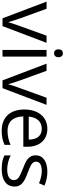

<svg xmlns="http://www.w3.org/2000/svg" viewBox="754 -1528 784 2333"><g transform="rotate(90 1146.5 -362.0)"><path d="M297.9 0 501 -535.2H414.1C347.7 -353 305.2 -234.9 286.1 -180.7C267.1 -126.5 255.4 -90.3 252 -73.2H248C243.7 -95.2 228 -143.6 202.1 -217.8L86.9 -535.2H0L203.1 0Z M580.1 -680.2C580.1 -643.6 600.6 -626 627.9 -626C653.8 -626 675.8 -643.6 675.8 -680.2C675.8 -716.8 653.8 -733.9 627.9 -733.9C600.6 -733.9 580.1 -717.3 580.1 -680.2ZM668 -535.2H586.9V0H668Z M1051.8 0 1254.9 -535.2H1168C1101.6 -353 1059.1 -234.9 1040 -180.7C1021 -126.5 1009.3 -90.3 1005.9 -73.2H1002C997.6 -95.2 981.9 -143.6 956.1 -217.8L840.8 -535.2H753.9L957 0Z M1566.9 9.8C1639.2 9.8 1683.6 0 1740.7 -24.9V-97.2C1684.6 -73.2 1627.4 -61 1569.8 -61C1460.4 -61 1398.4 -127.4 1395 -252.9H1763.7V-304.2C1763.7 -448.7 1680.2 -544.9 1545.9 -544.9C1402.8 -544.9 1311 -435.5 1311 -263.2C1311 -91.8 1408.7 9.8 1566.9 9.8ZM1544.9 -477.1C1629.4 -477.1 1676.8 -420.9 1676.8 -318.8H1397C1406.2 -418 1459 -477.1 1544.9 -477.1Z M2247.1 -146C2247.1 -216.8 2211.9 -257.8 2085 -304.2C2038.6 -321.3 2007.3 -334.5 1991.2 -343.8C1958.5 -361.8 1944.8 -380.4 1944.8 -409.2C1944.8 -451.7 1984.4 -477.1 2061 -477.1C2104.5 -477.1 2153.3 -465.8 2207 -443.8L2235.8 -509.8C2180.7 -533.2 2124.5 -544.9 2066.9 -544.9C1943.4 -544.9 1867.7 -491.2 1867.7 -403.8C1867.7 -355 1888.2 -321.3 1930.2 -293.9C1951.2 -279.8 1986.3 -263.7 2036.1 -245.1C2088.4 -225.1 2124 -207.5 2142.1 -192.9C2160.2 -177.7 2168.9 -160.2 2168.9 -139.2C2168.9 -84 2121.6 -57.1 2037.1 -57.1C1982.4 -57.1 1920.4 -73.2 1869.1 -99.1V-23.9C1908.7 -1.5 1964.4 9.8 2035.2 9.8C2169.4 9.8 2247.1 -46.4 2247.1 -146Z"/></g></svg>

Font: Open Sans
Style: Regular
Weight: 400
Foundry: Ascender Corporation
Version: Version 1.100;PS 001.100;hotconv 1.0.88;makeotf.lib2.5.64775